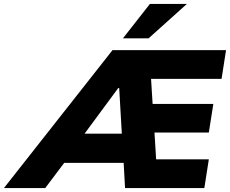

<svg xmlns="http://www.w3.org/2000/svg" viewBox="-111 -961 1175 981"><path d="M-91 0 464 -705H1044L1021 -558H596L658 -603L672 -378L606 -430H979L956 -284H615L675 -338L690 -93L624 -147H956L933 0H528L517 -197L564 -129H182L263 -190L120 0ZM493 -511 293 -240 291 -278H558L514 -233L498 -511ZM517 -765 655 -941H844L648 -765Z"/></svg>

Font: Nunito Sans 9pt Black
Style: Italic
Weight: 900
Italic angle: -9°
Version: Version 3.101;gftools[0.9.27]